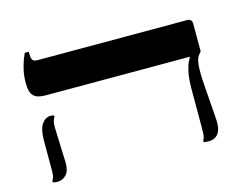

<svg xmlns="http://www.w3.org/2000/svg" viewBox="-87 -730 1089 867"><g transform="rotate(-15 458.0 -296.5)"><path d="M789 4Q783 4 777 3.5Q771 3 766 2V-6Q772 -15 773.5 -27Q775 -39 775 -75V-241Q775 -291 781.5 -321.5Q788 -352 795.5 -367Q803 -382 805 -385V-387H130Q93 -387 76 -403Q59 -419 59 -464Q59 -497 65.5 -525Q72 -553 79.5 -572Q87 -591 90 -597H109V-586Q109 -565 115 -557.5Q121 -550 138 -550H835Q859 -550 859 -527V-397L851 -388Q837 -374 834 -339.5Q831 -305 835 -252L847 -89Q851 -42 836 -19Q821 4 789 4ZM82 4Q72 4 61 1V-6Q64 -11 67.5 -19.5Q71 -28 71 -48V-191Q71 -244 87.5 -268Q104 -292 128 -292Q134 -292 137 -291.5Q140 -291 145 -289V-283Q140 -277 137 -265.5Q134 -254 134 -236L140 -71Q141 -33 124 -14.5Q107 4 82 4Z"/></g></svg>

Font: Frank Ruhl Libre
Style: Bold
Weight: 700
Designer: Yanek Iontef
Foundry: Fontef
Version: Version 6.004